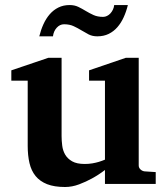

<svg xmlns="http://www.w3.org/2000/svg" viewBox="-20 -729 660 761"><path d="M396 0V-55.2Q371.1 -36.1 344.2 -21.5Q321.3 -8.8 293.5 1.7Q265.6 12.2 237.8 12.2Q195.3 12.2 166.7 1Q138.2 -10.3 121.1 -31.2Q104 -52.2 96.9 -82.5Q89.8 -112.8 89.8 -150.9V-409.2H24.9V-450.2L171.9 -500H224.1V-189.9Q224.1 -171.4 226.6 -151.9Q229 -132.3 238.3 -116.2Q247.6 -100.1 265.9 -89.6Q284.2 -79.1 315.9 -79.1Q331.5 -79.1 345.9 -81.5Q360.4 -84 371.6 -87.4Q384.3 -91.3 396 -96.2V-409.2H333V-450.2L479 -500H529.8V-73.2Q529.8 -64 536.9 -57.4Q543.9 -50.8 553.2 -49.8L597.2 -46.9V0ZM486.8 -709Q480.5 -683.1 470.2 -660.6Q460 -638.2 445.3 -621.3Q430.7 -604.5 410.9 -594.7Q391.1 -585 365.7 -585Q346.2 -585 331.5 -592.5Q316.9 -600.1 302.5 -608.9Q288.1 -617.7 272 -625.2Q255.9 -632.8 233.9 -632.8Q217.3 -632.8 204.8 -619.1Q192.4 -605.5 189.9 -585H135.7Q142.1 -610.8 152.3 -633.3Q162.6 -655.8 177.2 -672.6Q191.9 -689.5 211.4 -699.2Q231 -709 255.9 -709Q275.4 -709 290.5 -701.7Q305.7 -694.3 320.1 -685.5Q334.5 -676.8 350.6 -669.4Q366.7 -662.1 388.7 -662.1Q396.5 -662.1 404.1 -665.8Q411.6 -669.4 417.5 -675.8Q423.3 -682.1 427.5 -690.7Q431.6 -699.2 432.6 -709Z"/></svg>

Font: Charis SIL Viet
Style: Bold
Weight: 700
Foundry: SIL International
Version: Version 5.000